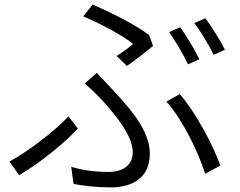

<svg xmlns="http://www.w3.org/2000/svg" viewBox="-20 -780 1040 833"><path d="M486 -537 531 -494C568 -520 621 -561 644 -581L627 -628C569 -672 458 -728 382 -760L341 -709C418 -677 514 -625 558 -589C542 -576 513 -554 486 -537ZM289 -56 299 18C343 26 398 33 463 33C530 33 630 8 630 -113C630 -203 563 -291 472 -387C449 -412 423 -440 400 -464L348 -418C374 -395 404 -366 425 -343C483 -279 556 -190 556 -120C556 -52 497 -34 452 -34C387 -34 339 -42 289 -56ZM870 -26 936 -62C905 -149 830 -291 760 -372L702 -339C771 -263 841 -120 870 -26ZM318 -222 277 -275C220 -213 102 -123 21 -79L63 -20C159 -76 260 -161 318 -222ZM762 -662 714 -641C741 -602 776 -542 796 -501L845 -523C825 -565 788 -625 762 -662ZM871 -701 823 -680C852 -643 885 -586 907 -542L956 -564C937 -602 899 -664 871 -701Z"/></svg>

Font: Noto Sans HK DemiLight
Style: Regular
Weight: 350
Designer: Ryoko NISHIZUKA 西塚涼子 (kana, bopomofo & ideographs); Paul D. Hunt (Latin, Greek & Cyrillic); Sandoll Communications 산돌커뮤니
Foundry: Adobe
Version: Version 2.004;hotconv 1.0.118;makeotfexe 2.5.65603